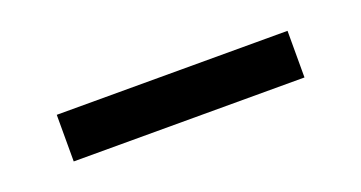

<svg xmlns="http://www.w3.org/2000/svg" viewBox="-23 -353 583 310"><g transform="rotate(-20 268.5 -198.0)"><path d="M466.8 -157.7H70.3V-237.8H466.8Z"/></g></svg>

Font: XB Niloofar
Style: Bold
Weight: 700
Designer: Behnam
Foundry: Irmug
Version: Version 7.201 2008